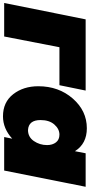

<svg xmlns="http://www.w3.org/2000/svg" viewBox="321 -918 603 1289"><g transform="rotate(90 622.5 -273.5)"><path d="M108 -547H586L550 -371H295L223 0H-2Z M759 8Q664 8 610.5 -60.5Q557 -129 557 -229Q557 -366 639.5 -460.5Q722 -555 839 -555Q943 -555 993 -475L1007 -547H1232L1123 0H898L909 -54Q841 8 759 8ZM851 -160Q898 -160 925 -199.5Q952 -239 952 -288Q952 -324 934 -347.5Q916 -371 882 -371Q844 -371 814 -337Q784 -303 784 -244Q784 -164 851 -160Z"/></g></svg>

Font: Argentum Sans Black
Style: Italic
Weight: 900
Italic angle: -11°
Designer: Julieta Ulanovsky (font), Cristiano Sobral (main changes and remaster)
Foundry: Julieta Ulanovsky (font), Cristiano Sobral (main changes and remaster)
Version: Version 2.007;June 15, 2022;FontCreator 14.0.0.2814 64-bit; 